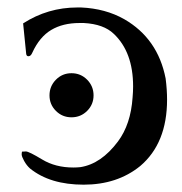

<svg xmlns="http://www.w3.org/2000/svg" viewBox="-20 -487 492 519"><path d="M215.6 -187.3Q198.2 -169.9 173.3 -169.9Q148.4 -169.9 131.1 -187.3Q113.8 -204.6 113.8 -229.2Q113.8 -253.9 131.1 -271.5Q148.4 -289.1 173.3 -289.1Q198.2 -289.1 215.6 -271.5Q232.9 -253.9 232.9 -229.2Q232.9 -204.6 215.6 -187.3ZM189 -466.8H199.2Q265.1 -463.9 315.9 -435.1Q406.7 -382.8 427.7 -274.9Q431.6 -244.6 431.6 -217.8Q431.6 -99.6 358.9 -38.1Q296.9 12.2 206.1 12.2Q115.2 12.2 61 -31.7Q51.8 -40 45.2 -52Q38.6 -64 38.6 -69.3Q38.6 -74.7 39.6 -77.1Q42 -77.6 50 -77.6Q58.1 -77.6 94 -55.9Q129.9 -34.2 178.2 -34.2Q187.5 -34.2 197.3 -35.2Q253.4 -43.9 298.8 -104.5Q333.5 -150.9 338.4 -223.6Q339.8 -239.3 339.8 -253.4Q339.8 -346.2 287.6 -395.5Q260.3 -421.9 206.5 -424.8H194.8Q149.9 -424.8 118.4 -406Q86.9 -387.2 67.4 -344.7Q63.5 -335.4 57.6 -335Q57.1 -335 56.6 -335Q51.8 -335 50.8 -341.3L42.5 -423.8Q109.4 -466.8 189 -466.8Z"/></svg>

Font: Caudex
Style: Regular
Weight: 400
Version: Version 1.04